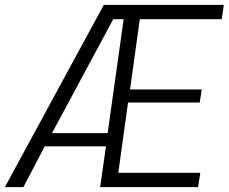

<svg xmlns="http://www.w3.org/2000/svg" viewBox="-41 -770 941 790"><path d="M386.2 -750H879.9L871.1 -690.9H534.2L494.1 -401.9H789.1L780.8 -348.1H485.8L445.8 -59.1H783.2L773.9 0H371.1L395 -168H143.1L55.2 0H-21ZM401.9 -222.2 467.8 -690.9H424.8L172.9 -222.2Z"/></svg>

Font: Oakes Grotesk
Style: Light Italic
Weight: 300
Designer: Samuel Oakes
Foundry: Samuel Oakes
Version: Version 1.0 | wf-rip DC20170320